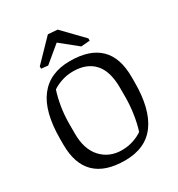

<svg xmlns="http://www.w3.org/2000/svg" viewBox="-205 -1008 1067 1151"><g transform="rotate(-30 328.5 -432.5)"><path d="M323.7 10.7Q187.5 10.7 118.7 -56.4Q49.8 -123.5 49.8 -256.3V-294.9Q49.8 -484.9 122.1 -578.1Q194.3 -671.4 333.5 -671.4Q469.2 -671.4 538.1 -604.7Q606.9 -538.1 606.9 -403.8V-365.7Q606.9 -181.6 536.6 -85.4Q466.3 10.7 323.7 10.7ZM514.2 -382.3Q514.2 -497.6 463.1 -553Q412.1 -608.4 318.8 -608.4Q275.4 -608.4 236.8 -595Q198.2 -581.5 176.3 -565.4Q161.6 -520.5 152.1 -464.6Q142.6 -408.7 142.6 -343.3V-278.3Q142.6 -170.4 197.5 -111.3Q252.4 -52.2 338.4 -52.2Q381.3 -52.2 419.2 -65.2Q457 -78.1 481 -95.7Q496.6 -144.5 505.4 -203.1Q514.2 -261.7 514.2 -317.4ZM498 -717.8 437 -712.9 320.8 -806.6 208 -712.9 161.6 -717.8V-733.4L299.8 -876L364.7 -871.1L498 -733.4Z"/></g></svg>

Font: Noticia Text
Style: Regular
Weight: 400
Designer: JM Sole
Foundry: JM Sole
Version: Version 1.003